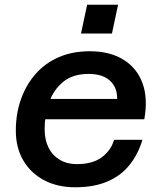

<svg xmlns="http://www.w3.org/2000/svg" viewBox="-20 -781 690 813"><path d="M298 12Q224 12 167.5 -17.5Q111 -47 79 -101Q47 -155 47 -228Q47 -299 68.5 -360Q90 -421 130 -467Q170 -513 228 -538.5Q286 -564 360 -564Q445 -564 502.5 -528.5Q560 -493 583.5 -428.5Q607 -364 591 -276H144L163 -362H476Q477 -410 446 -439Q415 -468 355 -468Q288 -468 247 -434Q206 -400 187.5 -346.5Q169 -293 169 -234Q169 -189 185.5 -156Q202 -123 233 -104.5Q264 -86 305 -86Q372 -86 411 -115Q450 -144 463 -189H583Q565 -128 528.5 -82.5Q492 -37 435 -12.5Q378 12 298 12ZM323 -639 349 -761H480L454 -639Z"/></svg>

Font: Azeret Mono Thin Medium
Style: Italic
Weight: 500
Italic angle: -12°
Version: Version 1.002